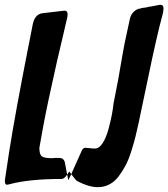

<svg xmlns="http://www.w3.org/2000/svg" viewBox="-61 -774 697 795"><path d="M257 -25H258Q253 -27 234 -53L277 -149Q282 -162 293 -162H294Q296 -162 316 -160Q320 -159 332 -159Q350 -159 364.5 -182Q379 -205 388.5 -240.5Q398 -276 402.5 -300.5Q407 -325 409 -345Q430 -447 446 -546Q449 -563 455 -595Q459 -612 466 -646Q473 -680 477 -697Q481 -714 493 -725.5Q505 -737 521 -739Q523 -740 525.5 -740.5Q528 -741 531 -741.5Q534 -742 536 -742L548 -744Q557 -747 564 -747L590 -752Q596 -754 605 -754Q616 -754 616 -738Q616 -735 614 -721L600 -667Q575 -566 526 -327Q526 -325 513 -265Q506 -232 499.5 -206.5Q493 -181 482.5 -147.5Q472 -114 459.5 -90Q447 -66 430.5 -44Q414 -22 392 -10.5Q370 1 344 1Q307 1 257 -25ZM-41 -26 -40 -31V-33L-23 -146Q1 -299 57 -584L76 -680V-679Q85 -714 113 -719L198 -729H201L206 -730Q219 -730 219 -714Q219 -708 218 -704Q211 -673 196.5 -611.5Q182 -550 175 -520Q134 -338 118 -251L102 -162Q102 -134 112.5 -126.5Q123 -119 153 -119L167 -120H185Q206 -120 209 -94L217 -51Q205 -33 195 -33Q58 -33 -22 -11Q-24 -11 -27 -10Q-31 -9 -32 -9Q-41 -9 -41 -26ZM222 -28 217 -51Q223 -59 226 -64Q226 -63 234 -53Z"/></svg>

Font: Bangerz Fix
Style: Regular
Weight: 400
Designer: vernon adams
Foundry: Vernon Adams
Version: Version 2.10;December 28, 2023;FontCreator 13.0.0.2683 64-bi